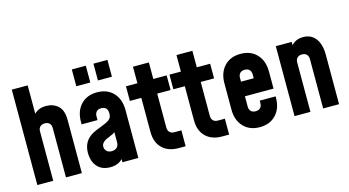

<svg xmlns="http://www.w3.org/2000/svg" viewBox="-85 -1112 2654 1458"><g transform="rotate(-15 1242.0 -383.5)"><path d="M277 -563Q333 -563 371 -529Q409 -495 409 -418V0H284V-388Q284 -411 271 -424.5Q258 -438 234 -438Q210 -438 197 -424.5Q184 -411 184 -388V0H59V-750H184V-527Q218 -563 277 -563Z M649 -780V-648H539V-780ZM819 -780V-648H709V-780ZM853 -378V0H728V-25Q693 13 631 13Q565 13 529 -28Q493 -69 493 -136Q493 -230 574 -274Q595 -286 640.5 -302.5Q686 -319 707 -335Q728 -351 728 -378V-388Q728 -411 715 -424.5Q702 -438 678 -438Q654 -438 641 -424.5Q628 -411 628 -388V-358H503V-378Q503 -462 550.5 -512.5Q598 -563 678 -563Q758 -563 805.5 -512.5Q853 -462 853 -378ZM672 -102Q696 -102 712 -115.5Q728 -129 728 -159V-236Q717 -227 689 -215.5Q661 -204 657 -202Q618 -182 618 -152Q618 -131 632 -116.5Q646 -102 672 -102Z M1168 7Q1087 7 1040 -39Q993 -85 993 -168V-435H903V-550H993V-680H1118V-550H1223V-435H1118V-168Q1118 -145 1131 -131.5Q1144 -118 1168 -118H1223V7Z M1510 7Q1429 7 1382 -39Q1335 -85 1335 -168V-435H1245V-550H1335V-680H1460V-550H1565V-435H1460V-168Q1460 -145 1473 -131.5Q1486 -118 1510 -118H1565V7Z M1981 -243H1756V-162Q1756 -139 1769 -125.5Q1782 -112 1806 -112Q1830 -112 1843 -125.5Q1856 -139 1856 -162V-182H1981V-172Q1981 -88 1933.5 -37.5Q1886 13 1806 13Q1726 13 1678.5 -37.5Q1631 -88 1631 -172V-378Q1631 -462 1678.5 -512.5Q1726 -563 1806 -563Q1886 -563 1933.5 -512.5Q1981 -462 1981 -378ZM1756 -388V-358H1856V-388Q1856 -411 1843 -424.5Q1830 -438 1806 -438Q1782 -438 1769 -424.5Q1756 -411 1756 -388Z M2299 -563Q2361 -563 2396 -517Q2431 -471 2431 -388V0H2306V-388Q2306 -411 2293 -424.5Q2280 -438 2256 -438Q2232 -438 2219 -424.5Q2206 -411 2206 -388V0H2081V-550H2206V-524Q2240 -563 2299 -563Z"/></g></svg>

Font: Mohave Bold
Style: Regular
Weight: 700
Designer: Gumpita Rahayu
Foundry: Tokotype
Version: Version 2.002;PS 002.002;hotconv 1.0.88;makeotf.lib2.5.64775